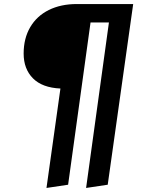

<svg xmlns="http://www.w3.org/2000/svg" viewBox="-20 -711 726 950"><path d="M639 -691 513 203 406 219 519 -600H428L317 203L210 219L279 -273Q189 -277 143 -323.5Q97 -370 97 -446Q97 -521 129.5 -576.5Q162 -632 221.5 -661.5Q281 -691 360 -691Z"/></svg>

Font: Fira Sans Condensed Medium
Style: Italic
Weight: 500
Width: 3
Italic angle: -8°
Designer: bBox Type GmbH & Carrois Corporate GbR & Edenspiekermann AG
Foundry: bBox Type GmbH & Carrois Corporate GbR & Edenspiekermann AG
Version: Version 4.301